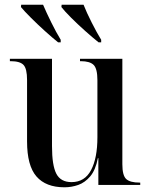

<svg xmlns="http://www.w3.org/2000/svg" viewBox="-20 -786 639 816"><path d="M254 10Q175 10 135 -36Q95 -82 95 -185V-446Q95 -494 80 -510Q65 -526 25 -526H22V-536H201V-165Q201 -83 219.5 -47.5Q238 -12 284 -12Q340 -12 367 -63Q394 -114 394 -203V-445Q394 -494 378 -510Q362 -526 323 -526H320V-536H500V-88Q500 -40 516.5 -25Q533 -10 573 -10H576V0H398V-114H396Q386 -63 363.5 -36.5Q341 -10 312.5 0Q284 10 254 10ZM227 -606Q202 -626 170.5 -654.5Q139 -683 111 -711Q83 -739 69 -756L70 -766H163Q177 -733 198 -690.5Q219 -648 238 -617V-606ZM399 -606Q374 -626 342 -654.5Q310 -683 282 -711Q254 -739 241 -756L242 -766H335Q348 -733 369.5 -690.5Q391 -648 410 -617V-606Z"/></svg>

Font: Noto Serif Display SemiCondensed Medium
Style: Regular
Weight: 500
Width: 4
Designer: Monotype Design Team
Foundry: Monotype Imaging Inc.
Version: Version 2.009